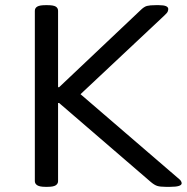

<svg xmlns="http://www.w3.org/2000/svg" viewBox="-20 -722 724 744"><path d="M156 2Q134 2 124.5 -4Q115 -10 115 -20V-680Q115 -691 124.5 -696.5Q134 -702 156 -702H164Q187 -702 196 -696.5Q205 -691 205 -680V-384H209L524 -682Q538 -696 549.5 -699Q561 -702 583 -702H596Q632 -702 632 -687Q632 -683 630 -677.5Q628 -672 617 -662L292 -357L665 -36Q679 -25 681.5 -20Q684 -15 684 -12Q684 2 640 2H622Q601 2 589.5 -1.5Q578 -5 563 -18L209 -323H205V-20Q205 -10 196 -4Q187 2 164 2Z"/></svg>

Font: Asap Expanded
Style: Regular
Weight: 400
Width: 7
Designer: Pablo Cosgaya
Foundry: Omnibus-Type
Version: Version 3.001; ttfautohint (v1.8.4.7-5d5b)